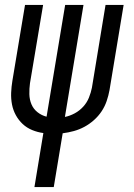

<svg xmlns="http://www.w3.org/2000/svg" viewBox="-20 -540 540 775"><path d="M119 215 155 -3Q132 -6 110 -15Q88 -24 71.5 -39.5Q55 -55 44 -75Q33 -95 28.5 -118Q24 -141 25 -165.5Q26 -190 30 -214L81 -520H154L101 -204Q98 -182 98.5 -160Q99 -138 107 -119Q115 -100 131.5 -87Q148 -74 168 -69L243 -520H317L242 -68Q262 -72 281.5 -82.5Q301 -93 316 -109.5Q331 -126 339 -146Q347 -166 351 -186L406 -520H479L422 -176Q418 -154 410.5 -132Q403 -110 390 -90.5Q377 -71 359 -55Q341 -39 320.5 -28Q300 -17 278 -11Q256 -5 233 -2L197 215Z"/></svg>

Font: Iosevka Term Curly Oblique
Style: Regular
Weight: 400
Italic angle: -9°
Designer: Belleve Invis
Foundry: Belleve Invis
Version: Version 32.3.0